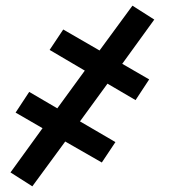

<svg xmlns="http://www.w3.org/2000/svg" viewBox="-20 -501 640 677"><path d="M94 156 17 107 130 -49 35 -104 83 -177 182 -119 279 -252 155 -325 203 -397 331 -323 447 -481 524 -432 411 -276 506 -221 458 -148 359 -206 262 -73 387 0 339 72 210 -2Z"/></svg>

Font: Iosevka Curly Slab MdExObl
Style: Regular
Weight: 500
Width: 7
Italic angle: -9°
Monospace: yes
Designer: Belleve Invis
Foundry: Belleve Invis
Version: Version 11.1.0; ttfautohint (v1.8.3)